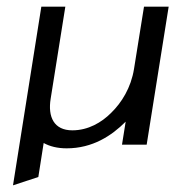

<svg xmlns="http://www.w3.org/2000/svg" viewBox="-20 -434 526 576"><path d="M19 122 95 97 111 -5C129 5 152 11 180 11C258 11 315 -27 357 -69L346 0H420L486 -414H412L382 -227C373 -171 345 -126 313 -95C285 -67 245 -43 197 -43C142 -43 123 -83 132 -138L176 -414H104Z"/></svg>

Font: Charger Sport
Style: DfObl
Weight: 400
Designer: Jasper
Foundry: Cannot Into Space Fonts
Version: Version 1.1